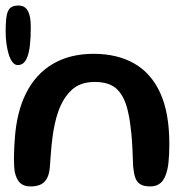

<svg xmlns="http://www.w3.org/2000/svg" viewBox="-30 -659 681 690"><path d="M79.7 11Q56.1 11 42.4 -1.4Q28.8 -13.9 22.8 -42Q21.1 -54.8 20.5 -71.3Q19.9 -87.9 20.5 -108.9Q21 -129.9 22.9 -155.1Q28.8 -254.4 63.5 -323.7Q98.1 -392.9 159.7 -429.2Q221.2 -465.6 306.2 -465.6Q391.4 -465.6 452.3 -430.9Q513.2 -396.3 545.9 -324.8Q578.5 -253.3 578.5 -142.5Q578.5 -122.5 577.8 -105.5Q577 -88.4 575.4 -74.4Q573.9 -60.3 571.2 -48.8Q563.6 -16.9 548.9 -3Q534.2 11 510.2 11Q486.6 11 473.9 2.9Q461.2 -5.2 455.9 -21.2Q450.6 -37.2 448.5 -60.6Q447.2 -97.9 445.8 -126.6Q444.4 -155.3 442.2 -178.1Q439.9 -200.9 437 -220.7Q434.1 -240.6 429.3 -260.6Q417.9 -311.3 391 -337.9Q364.1 -364.5 310.6 -364.5Q258.9 -364.5 227.8 -335.9Q196.6 -307.2 179.2 -257.6Q171.8 -236.4 166.9 -213.5Q161.9 -190.6 158.7 -165.9Q155.4 -141.2 153.3 -114.3Q151.2 -87.3 149.1 -57.9Q146.7 -30.1 137.1 -15.1Q127.4 -0.1 112.9 5.5Q98.4 11 79.7 11ZM33.8 -425.1Q23.4 -425.1 15.2 -435.4Q6.9 -445.8 1.5 -463.2Q-3.9 -480.8 -6.8 -502Q-9.7 -523.3 -9.7 -545.2Q-9.7 -571.7 -7.9 -589.8Q-6.1 -607.9 -1.3 -618.7Q3.4 -629.6 12.6 -634.3Q21.8 -639.1 36.6 -639.1Q48.6 -639.1 57 -634Q65.4 -628.8 70.6 -619.1Q75.7 -609.3 78.2 -595.1Q80.6 -580.9 80.6 -562.2Q80.6 -523.4 77.6 -497.1Q74.5 -470.7 68.4 -454.8Q62.4 -439 53.8 -432Q45.2 -425.1 33.8 -425.1Z"/></svg>

Font: Gluten Thin
Style: Regular
Weight: 100
Designer: Tyler Finck
Foundry: Etcetera Type Company
Version: Version 1.300